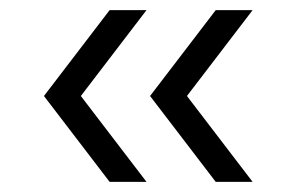

<svg xmlns="http://www.w3.org/2000/svg" viewBox="-20 -470 587 380"><path d="M197 -110 67 -280 197 -450H270L140 -280L270 -110ZM407 -450H480L350 -280L480 -110H407L277 -280Z"/></svg>

Font: Raigarh Medium
Style: Regular
Weight: 500
Designer: jaikishan Patel
Foundry: MagicType
Version: Version 1.000